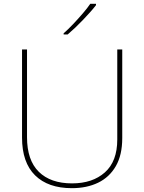

<svg xmlns="http://www.w3.org/2000/svg" viewBox="-20 -972 752 1002"><path d="M355 10Q231 10 163 -57Q95 -124 95 -254V-714H121V-256Q121 -136 182.5 -75.5Q244 -15 356 -15Q463 -15 527.5 -72.5Q592 -130 592 -244V-714H618V-252Q618 -163 584.5 -105Q551 -47 492 -18.5Q433 10 355 10ZM481 -945Q468 -928 450.5 -908.5Q433 -889 413.5 -868.5Q394 -848 373.5 -828.5Q353 -809 333 -792H312V-798Q335 -818 361.5 -846Q388 -874 412.5 -902.5Q437 -931 451 -952H481Z"/></svg>

Font: Noto Sans Symbols Thin
Style: Regular
Weight: 250
Version: Version 2.002